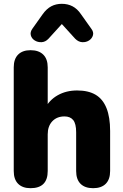

<svg xmlns="http://www.w3.org/2000/svg" viewBox="-20 -977 646 1006"><path d="M140 9Q98 9 75 -14Q52 -37 52 -81V-624Q52 -668 75 -691Q98 -714 140 -714Q183 -714 206.5 -691Q230 -668 230 -624V-406H214Q238 -453 282.5 -478Q327 -503 384 -503Q443 -503 481 -480.5Q519 -458 538 -410.5Q557 -363 557 -291V-81Q557 -37 534 -14Q511 9 468 9Q425 9 402 -14Q379 -37 379 -81V-284Q379 -329 363.5 -348Q348 -367 318 -367Q278 -367 254 -341.5Q230 -316 230 -273V-81Q230 9 140 9ZM234 -774Q218 -757 198 -756Q178 -755 162 -765Q146 -775 141.5 -792Q137 -809 150 -827L204 -903Q224 -931 248.5 -944Q273 -957 304 -957Q335 -957 360 -944Q385 -931 404 -903L458 -827Q472 -809 467 -792Q462 -775 446.5 -765Q431 -755 411 -756Q391 -757 374 -774L304 -851Z"/></svg>

Font: Nunito ExtraLight Black
Style: Regular
Weight: 900
Version: Version 3.602